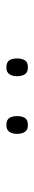

<svg xmlns="http://www.w3.org/2000/svg" viewBox="233 -986 109 616"><g transform="rotate(-90 288.0 -678.5)"><path d="M166 -679Q166 -694 172.5 -703.5Q179 -713 194 -713Q211 -713 217 -703.5Q223 -694 223 -679Q223 -663 217 -653.5Q211 -644 194 -644Q179 -644 172.5 -653.5Q166 -663 166 -679ZM351 -679Q351 -694 357.5 -703.5Q364 -713 379 -713Q396 -713 402 -703.5Q408 -694 408 -679Q408 -663 402 -653.5Q396 -644 379 -644Q364 -644 357.5 -653.5Q351 -663 351 -679Z"/></g></svg>

Font: Noto Sans Lao Looped ExtraLight
Style: Regular
Weight: 200
Designer: Mark Frömberg, Ben Mitchell
Foundry: The Fontpad Ltd
Version: Version 1.002; ttfautohint (v1.8.4.7-5d5b)